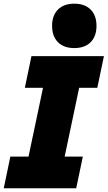

<svg xmlns="http://www.w3.org/2000/svg" viewBox="-40 -1002 573 1022"><path d="M-20 0 15.1 -168.5H111.8L189 -534.7H92.3L127.4 -703.1H513.2L478 -534.7H381.3L304.2 -168.5H400.9L365.7 0ZM355.5 -746.1Q299.8 -746.1 268.6 -777.3Q237.3 -808.6 237.3 -864.3Q237.3 -919.9 268.6 -951.2Q299.8 -982.4 355.5 -982.4Q411.1 -982.4 442.4 -951.2Q473.6 -919.9 473.6 -864.3Q473.6 -808.6 442.4 -777.3Q411.1 -746.1 355.5 -746.1Z"/></svg>

Font: Schibsted Grotesk Black
Style: Italic
Weight: 900
Italic angle: -12°
Designer: Bakken & Baeck AS, Henrik Kongsvoll
Foundry: Schibsted ASA
Version: Version 1.100;gftools[0.9.25]